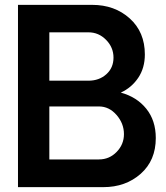

<svg xmlns="http://www.w3.org/2000/svg" viewBox="-20 -770 681 790"><path d="M477 -389Q543 -371 582 -322.5Q621 -274 621 -202Q621 -110 559 -55Q497 0 405 0H54V-750H359Q452 -750 514 -694Q576 -638 576 -546Q576 -490 548.5 -449.5Q521 -409 477 -389ZM344 -637H183V-438H344Q388 -438 417.5 -464.5Q447 -491 447 -533Q447 -575 416.5 -606Q386 -637 344 -637ZM387 -114Q430 -114 460 -145Q490 -176 490 -218Q490 -262 459.5 -297Q429 -332 387 -332H183V-114Z"/></svg>

Font: Oakes Grotesk
Style: Bold
Weight: 600
Designer: Samuel Oakes
Foundry: Samuel Oakes
Version: Version 1.000;PS 001.000;hotconv 1.0.88;makeotf.lib2.5.64775